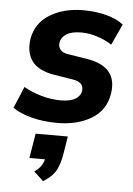

<svg xmlns="http://www.w3.org/2000/svg" viewBox="-56 -559 615 885"><g transform="rotate(5 252.0 -116.5)"><path d="M12 0ZM219 11Q154 11 100 -3Q46 -17 12 -41L54 -141Q90 -120 135 -107Q180 -94 226 -94Q269 -94 292.5 -108Q316 -122 320 -145Q326 -187 272 -195L185 -209Q112 -221 82.5 -261Q53 -301 62 -363Q74 -437 138.5 -477Q203 -517 294 -517Q350 -517 399 -504.5Q448 -492 480 -467L435 -370Q407 -389 368.5 -401.5Q330 -414 294 -414Q248 -414 224.5 -398.5Q201 -383 197 -360Q194 -341 204.5 -327Q215 -313 241 -309L329 -295Q474 -272 454 -145Q442 -68 377 -28.5Q312 11 219 11ZM177 284 133 243Q153 229 163 214.5Q173 200 177 183H105L124 69H273L260 149Q253 194 236.5 226Q220 258 177 284Z"/></g></svg>

Font: Winston
Style: Bold Italic
Weight: 700
Italic angle: -9°
Designer: Original fonts by Vernon Adams / Changes by Cristiano Sobral
Foundry: Original fonts by Vernon Adams / Changes by Cristiano Sobral
Version: Version 2.503;July 17, 2020;FontCreator 13.0.0.2655 64-bit